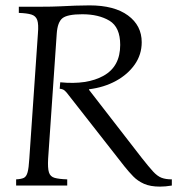

<svg xmlns="http://www.w3.org/2000/svg" viewBox="-20 -690 659 714"><path d="M575 4Q539 4 515.5 -6.5Q492 -17 475.5 -34Q459 -51 443 -71L237 -334Q226 -349 219.5 -354Q213 -359 202 -360L204 -384Q304 -374 365.5 -408.5Q427 -443 427 -523Q427 -589 387 -613Q347 -637 286 -637Q231 -637 212.5 -622.5Q194 -608 191 -565L159 -100Q157 -65 162 -49Q167 -33 183.5 -28.5Q200 -24 230 -23V0H40V-23Q59 -24 68.5 -28.5Q78 -33 82.5 -49Q87 -65 89 -100L121 -565Q124 -600 118.5 -615.5Q113 -631 96.5 -636Q80 -641 50 -642V-665H131Q174 -665 204 -666.5Q234 -668 259.5 -669Q285 -670 313 -670Q405 -670 456 -632.5Q507 -595 507 -533Q507 -487 481 -450Q455 -413 411 -389Q367 -365 311 -358V-356L507 -103Q533 -70 549 -52.5Q565 -35 580.5 -29Q596 -23 619 -23V0Q607 2 596 3Q585 4 575 4Z"/></svg>

Font: Bona Nova SC
Style: Italic
Weight: 400
Italic angle: -4°
Designer: Mateusz Machalski
Foundry: Capitalics
Version: Version 4.001; ttfautohint (v1.8.4.7-5d5b)